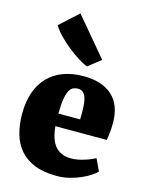

<svg xmlns="http://www.w3.org/2000/svg" viewBox="-134 -987 826 1079"><g transform="rotate(15 279.5 -447.5)"><path d="M25.9 -276.9Q25.9 -348.1 45.4 -402.8Q64.9 -457.5 101.3 -494.6Q137.7 -531.7 189.5 -550.8Q241.2 -569.8 305.7 -569.8Q361.8 -569.8 404.1 -555.7Q446.3 -541.5 474.6 -515.1Q502.9 -488.8 517.3 -450.7Q531.7 -412.6 532.7 -364.7Q532.7 -329.1 530 -303.5Q527.3 -277.8 523.4 -257.3H224.6Q231.9 -178.2 264.4 -141.6Q296.9 -105 356 -105Q375 -105 394.8 -108.6Q414.6 -112.3 433.1 -118.2Q451.7 -124 467.5 -130.6Q483.4 -137.2 494.6 -143.1L526.9 -74.2Q516.6 -62.5 494.6 -47.9Q472.7 -33.2 442.9 -20Q413.1 -6.8 377.4 2.2Q341.8 11.2 303.7 11.2Q227.5 11.2 174.6 -10Q121.6 -31.2 88.6 -69.6Q55.7 -107.9 40.8 -160.9Q25.9 -213.9 25.9 -276.9ZM349.1 -330.1Q349.1 -333.5 349.1 -339.1Q349.1 -344.7 349.4 -350.6Q349.6 -356.4 349.6 -362.1Q349.6 -367.7 349.6 -371.1Q349.6 -399.9 347.2 -422.6Q344.7 -445.3 338.4 -461.2Q332 -477.1 321 -485.4Q310.1 -493.7 293.5 -493.7Q277.8 -493.7 265.1 -487.8Q252.4 -481.9 243.2 -464.4Q233.9 -446.8 228.5 -414.8Q223.1 -382.8 222.7 -330.1ZM308.1 -627.9Q284.7 -636.7 253.2 -656.7Q221.7 -676.8 190.2 -702.1Q158.7 -727.5 131.8 -755.6Q105 -783.7 90.3 -808.6L196.3 -905.8H196.8L382.3 -685.1L309.6 -627.9H308.1Z"/></g></svg>

Font: Merriweather UltraBold
Style: Regular
Weight: 900
Designer: Eben Sorkin ( sorkintype@gmail.com )
Foundry: Eben Sorkin
Version: Version 1.570; ttfautohint (v1.3) -l 8 -r 32 -G 0 -x 0 -H 60